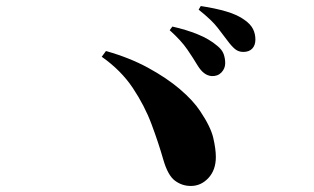

<svg xmlns="http://www.w3.org/2000/svg" viewBox="-20 -749 1040 636"><path d="M681 -497Q668 -498 656.5 -506.5Q645 -515 634 -533Q621 -555 600.5 -585Q580 -615 542 -649L551 -661Q596 -651 634.5 -635.5Q673 -620 700 -597Q716 -584 721 -569.5Q726 -555 726 -540Q726 -522 713.5 -509Q701 -496 681 -497ZM612 -133Q583 -133 559.5 -150.5Q536 -168 521 -220Q505 -276 482 -337.5Q459 -399 420 -457.5Q381 -516 317 -561L331 -580Q409 -558 470.5 -524.5Q532 -491 576 -453.5Q620 -416 643 -381Q678 -329 686.5 -292Q695 -255 695 -229Q695 -186 670.5 -159.5Q646 -133 612 -133ZM786 -577Q770 -577 758.5 -586.5Q747 -596 733 -615Q720 -632 701 -657Q682 -682 638 -717L645 -729Q692 -722 729.5 -711Q767 -700 790 -683Q810 -669 818 -653Q826 -637 826 -618Q826 -599 815.5 -588Q805 -577 786 -577Z"/></svg>

Font: Noto Serif JP Black
Style: Regular
Weight: 900
Designer: Ryoko NISHIZUKA 西塚涼子 (kana & ideographs); Frank Grießhammer (Latin, Greek & Cyrillic); Wenlong ZHANG 张文龙 (bopomofo); San
Foundry: Adobe
Version: Version 2.003-H1;hotconv 1.1.1;makeotfexe 2.6.0